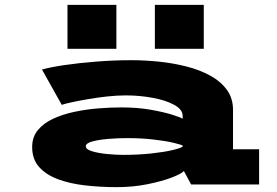

<svg xmlns="http://www.w3.org/2000/svg" viewBox="-20 -760 1140 791"><path d="M461.5 11Q395 11 332.5 4Q270 -3 220.5 -21Q171 -39 141.8 -71.2Q112.5 -103.5 112.5 -154.5Q112.5 -195.5 136 -224Q159.5 -252.5 198.8 -270.8Q238 -289 286.2 -299.2Q334.5 -309.5 385 -313.5Q435.5 -317.5 480.5 -317.5Q546.5 -317.5 601.5 -307.8Q656.5 -298 691.5 -286.8Q726.5 -275.5 732.5 -270.5V-282.5Q732.5 -309 697.8 -328Q663 -347 609 -357Q555 -367 498 -367Q462 -367 420.8 -362.5Q379.5 -358 340.8 -351.2Q302 -344.5 273.5 -338.2Q245 -332 234.5 -328L153 -473.5Q186 -483 245 -491.8Q304 -500.5 376.2 -506.2Q448.5 -512 521.5 -512Q576.5 -512 635 -506Q693.5 -500 747.8 -486.2Q802 -472.5 845.5 -448.8Q889 -425 914.5 -390.2Q940 -355.5 940 -307V-145H1047.5V0H767.5L737.5 -55.5Q729.5 -45 689 -29.2Q648.5 -13.5 588.2 -1.2Q528 11 461.5 11ZM487.5 -122Q551 -122 603.5 -127.8Q656 -133.5 690 -141.5Q724 -149.5 732.5 -156V-160Q725.5 -164.5 693.8 -172Q662 -179.5 612.5 -185.2Q563 -191 503 -191Q466 -191 426.5 -187.8Q387 -184.5 360.2 -177.2Q333.5 -170 333.5 -157Q333.5 -144.5 359.2 -136.8Q385 -129 421 -125.5Q457 -122 487.5 -122ZM258 -740H459.5V-559H258ZM618 -740H819.5V-559H618Z"/></svg>

Font: Trispace Expanded ExtraBold
Style: Regular
Weight: 800
Width: 7
Designer: Tyler Finck
Foundry: Etcetera Type Company
Version: Version 1.210; ttfautohint (v1.8.3)